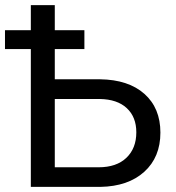

<svg xmlns="http://www.w3.org/2000/svg" viewBox="-41 -731 689 751"><path d="M289.1 -539.1H173.3V-420.9H350.1Q461.4 -419.4 523.9 -363.8Q586.4 -308.1 586.4 -212.4Q586.4 -116.2 523.4 -59.1Q460.4 -2 351.6 0H79.6V-539.1H-21.5V-612.8H79.6V-710.9H173.3V-612.8H289.1ZM173.3 -343.8V-76.7H344.7Q414.6 -76.7 453.4 -113.8Q492.2 -150.9 492.2 -213.4Q492.2 -273.4 454.8 -308.1Q417.5 -342.8 348.6 -343.8Z"/></svg>

Font: Roboto-o
Style: o-Regular
Weight: 400
Designer: Google
Version: Version 2.134; 2016; ttfautohint (v1.6)